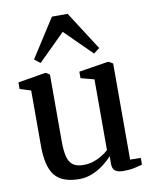

<svg xmlns="http://www.w3.org/2000/svg" viewBox="-90 -883 767 962"><g transform="rotate(-10 293.0 -402.0)"><path d="M460.5 9Q433.5 9 419 -1Q404.5 -11 404.5 -37V-76.5Q387.5 -56.5 361.5 -36.5Q335.5 -16.5 303.5 -3Q271.5 10.5 235.5 10.5Q148.5 10.5 111.5 -35.8Q74.5 -82 74.5 -186V-468.5L18.5 -486V-519.5L155 -542.5H163.5L181 -530.5V-191Q181 -144.5 188.2 -114.5Q195.5 -84.5 214.5 -70Q233.5 -55.5 268.5 -55.5Q297 -55.5 321 -63.8Q345 -72 364 -84Q383 -96 396.5 -108.5V-468.5L328.5 -486.5V-519.5L473.5 -542.5H482.5L502.5 -530.5V-41.5L557 -40.5L556.5 -6Q539.5 -1.5 515.8 3.8Q492 9 460.5 9ZM145 -596 115.5 -619 241 -815H321L447 -619L417 -596L281 -730.5Z"/></g></svg>

Font: Merriweather 72pt Medium
Style: Regular
Weight: 500
Version: Version 2.100